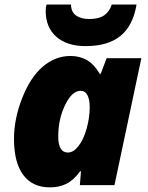

<svg xmlns="http://www.w3.org/2000/svg" viewBox="-20 -807 647 837"><path d="M275.9 -142.1Q300.3 -142.1 322.5 -170.7Q344.7 -199.2 357.9 -247.1Q371.1 -294.9 371.1 -340.8Q371.1 -372.6 361.3 -391.8Q351.6 -411.1 331.1 -411.1Q293.9 -411.1 263.9 -349.4Q233.9 -287.6 233.9 -211.9Q233.9 -142.1 275.9 -142.1ZM479 0H328.1L333 -60.1H329.1Q301.8 -22 270 -6.1Q238.3 9.8 198.2 9.8Q121.1 9.8 81.1 -44.7Q41 -99.1 41 -201.2Q41 -288.6 76.7 -379.4Q112.3 -470.2 166.7 -516.6Q221.2 -563 287.1 -563Q328.1 -563 359.4 -544.7Q390.6 -526.4 415 -484.9H418.9L444.8 -553.2H596.2ZM575.2 -787.1Q560.1 -695.3 505.4 -650.6Q450.7 -606 353.5 -606Q272 -606 225.6 -646.7Q179.2 -687.5 179.2 -759.8Q179.2 -778.3 183.6 -787.1H289.6Q289.6 -755.4 311.3 -739.7Q333 -724.1 369.1 -724.1Q410.6 -724.1 433.8 -740Q457 -755.9 467.3 -787.1Z"/></svg>

Font: Open Sans Extrabold
Style: Italic
Weight: 800
Italic angle: -12°
Foundry: Ascender Corporation
Version: Version 1.10